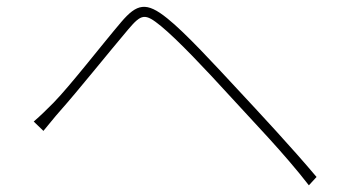

<svg xmlns="http://www.w3.org/2000/svg" viewBox="-20 -626 1040 575"><path d="M81 -262 110 -234C123 -249 143 -275 161 -295C211 -351 308 -472 364 -538C404 -585 414 -587 462 -548C512 -507 594 -420 668 -339C738 -262 830 -168 905 -71L928 -96C854 -184 757 -288 690 -360C624 -431 535 -528 481 -571C418 -622 390 -615 343 -560C286 -493 190 -369 140 -318C118 -296 103 -281 81 -262Z"/></svg>

Font: Genne Gothic ExtraLight
Style: Regular
Weight: 250
Designer: Ryoko NISHIZUKA (kana & ideographs); Paul D. Hunt (Latin, Greek & Cyrillic); Wenlong ZHANG (bopomofo); Sandoll Communica
Foundry: Adobe Systems Incorporated
Version: Version 1.004;PS 1.004;hotconv 16.6.51;makeotf.lib2.5.65220